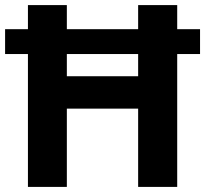

<svg xmlns="http://www.w3.org/2000/svg" viewBox="-20 -734 806 754"><path d="M89.7 0V-521.8H0V-619.4H89.7V-714H242.5V-619.4H522.5V-714H675.9V-619.4H765.6V-521.8H675.9V0H522.5V-307.4H242.5V0ZM242.5 -434.6H522.5V-521.8H242.5Z"/></svg>

Font: Noto Sans Khmer UI
Style: Regular
Weight: 400
Designer: Danh Hong and the Monotype Design Team
Foundry: Monotype Imaging Inc.
Version: Version 2.002